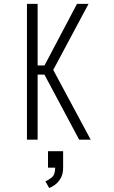

<svg xmlns="http://www.w3.org/2000/svg" viewBox="-20 -720 590 990"><path d="M119 0V-700H174V-382.5H209.5L377 -700H436.5L254.5 -359.5L447.5 0H388L209 -335.5H174V0ZM227.5 144.5V59.5H305.5V144.5Q305.5 177.5 292.8 199.2Q280 221 263.2 233Q246.5 245 233.5 249.5L214 214.5Q227 210.5 245.8 195.8Q264.5 181 264.5 144.5Z"/></svg>

Font: Trispace SemiCondensed ExtraLight
Style: Regular
Weight: 200
Width: 4
Designer: Tyler Finck
Foundry: Etcetera Type Company
Version: Version 1.210; ttfautohint (v1.8.3)